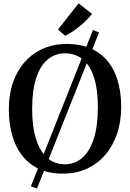

<svg xmlns="http://www.w3.org/2000/svg" viewBox="-20 -1010 765 1129"><path d="M526.5 -833.5 562.5 -819.5 197.5 98.5 161.5 85.5ZM356.5 11Q247 12.5 174.8 -35.8Q102.5 -84 67.2 -170Q32 -256 32 -368Q32 -456 57 -526.8Q82 -597.5 127.5 -647.8Q173 -698 235 -724.8Q297 -751.5 370.5 -751.5Q479 -751.5 550.5 -705.8Q622 -660 657.2 -576.8Q692.5 -493.5 692.5 -381Q692.5 -293.5 667.8 -221.8Q643 -150 598 -98.2Q553 -46.5 491.5 -18.2Q430 10 356.5 11ZM361 -44Q420 -44 463.8 -82Q507.5 -120 531.5 -194.8Q555.5 -269.5 555.5 -380.5Q555.5 -482.5 533.2 -553Q511 -623.5 467.8 -660Q424.5 -696.5 363 -696.5Q304.5 -696.5 260.8 -660.5Q217 -624.5 193 -551.8Q169 -479 169 -368Q169 -266 191.5 -193.8Q214 -121.5 256.8 -82.8Q299.5 -44 361 -44ZM363 -800 321 -836 442 -990.5 521 -928.5Q507 -910 487.8 -890.8Q468.5 -871.5 446.8 -854Q425 -836.5 403.5 -822.5Q382 -808.5 364 -800Z"/></svg>

Font: Merriweather 20pt SemiBold
Style: Regular
Weight: 600
Version: Version 2.100